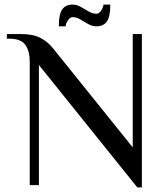

<svg xmlns="http://www.w3.org/2000/svg" viewBox="-20 -809 725 839"><path d="M110 -540Q110 -585 91 -612.5Q72 -640 20 -640H10V-660H75Q124 -660 155.5 -644Q187 -628 210 -600L560 -165V-660H600V10H580L150 -525V0H110ZM237 -694Q237 -747 252 -768Q267 -789 297 -789Q313 -789 326 -782.5Q339 -776 351 -768.5Q363 -761 375 -755Q387 -749 402 -749Q413 -749 422.5 -763.5Q432 -778 432 -789H462Q462 -736 447 -715Q432 -694 402 -694Q386 -694 373.5 -700Q361 -706 349 -713.5Q337 -721 324.5 -727.5Q312 -734 297 -734Q286 -734 276.5 -719.5Q267 -705 267 -694Z"/></svg>

Font: Philosopher
Style: Regular
Weight: 400
Designer: Jovanny Lemonad
Foundry: Jovanny Lemonad
Version: Version 1.000